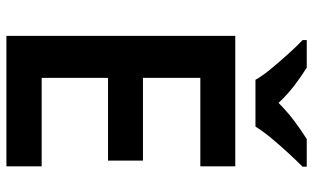

<svg xmlns="http://www.w3.org/2000/svg" viewBox="-209 -768 977 599"><g transform="rotate(90 279.5 -468.5)"><path d="M499 0H92V-714H499V-605H223V-426H481V-317H223V-110H499ZM229 -777Q216 -800 193.5 -827Q171 -854 147.5 -880Q124 -906 105 -924V-937H191Q217 -921 246.5 -898.5Q276 -876 301 -849Q328 -876 358 -898.5Q388 -921 414 -937H500V-924Q482 -906 458 -880Q434 -854 411.5 -827Q389 -800 375 -777Z"/></g></svg>

Font: Noto Sans Adlam Unjoined SemiBold
Style: Regular
Weight: 600
Version: Version 3.001